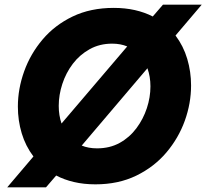

<svg xmlns="http://www.w3.org/2000/svg" viewBox="-20 -783 889 827"><path d="M11 24 124 -109Q90 -154 73.5 -209Q57 -264 57 -324Q57 -400 84 -475.5Q111 -551 163.5 -613Q216 -675 293 -712Q370 -749 470 -749Q519 -749 561 -739.5Q603 -730 638 -712L682 -763H849L736 -630Q770 -585 786.5 -529.5Q803 -474 803 -415Q803 -338 776 -263Q749 -188 696.5 -126Q644 -64 567 -26.5Q490 11 391 11Q341 11 298.5 1Q256 -9 222 -27L178 24ZM233 -327Q233 -286 245 -251L528 -583Q499 -595 463 -595Q409 -595 366 -571Q323 -547 293.5 -508Q264 -469 248.5 -421.5Q233 -374 233 -327ZM398 -144Q453 -144 495.5 -167.5Q538 -191 567.5 -230.5Q597 -270 612.5 -317Q628 -364 628 -411Q628 -453 615 -489L332 -156Q361 -144 398 -144Z"/></svg>

Font: Be Vietnam Pro ExtraBold
Style: Italic
Weight: 800
Italic angle: -12°
Designer: Lam Bao, Tony Le, Vietanh Nguyen
Foundry: Yellow Type Foundry
Version: Version 1.002; ttfautohint (v1.8.3)